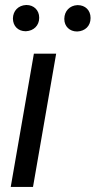

<svg xmlns="http://www.w3.org/2000/svg" viewBox="-20 -741 379 761"><path d="M31.2 -668C31.2 -637.2 52.2 -617.2 81.5 -617.2C82 -617.2 82.5 -617.2 83 -617.2C113.8 -618.7 135.3 -640.1 135.3 -669.9C135.3 -670.4 135.3 -670.9 135.3 -671.4C135.3 -700.7 113.8 -721.2 85 -721.2C84.5 -721.2 84 -721.2 83.5 -721.2C52.2 -719.7 31.7 -697.8 31.2 -668ZM234.9 -667C234.9 -666.5 234.9 -666 234.9 -665.5C234.9 -636.2 256.3 -616.2 285.2 -616.2C285.6 -616.2 286.1 -616.2 286.6 -616.2C317.4 -617.7 338.9 -638.2 338.9 -668.9C338.9 -669.4 338.9 -669.9 338.9 -670.4C338.9 -700.2 317.9 -720.7 288.1 -720.7C287.6 -720.7 287.1 -720.7 286.6 -720.7C255.9 -719.2 235.4 -696.8 234.9 -667ZM202.6 -528.3H114.3L22.5 0H110.8Z"/></svg>

Font: Roboto
Style: Italic
Weight: 400
Italic angle: -12°
Designer: Google
Version: Version 2.137; 2017